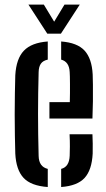

<svg xmlns="http://www.w3.org/2000/svg" viewBox="-20 -782 449 810"><path d="M44.5 -134Q43.5 -167 42.8 -209.8Q42 -252.5 42 -298.8Q42 -345 42.8 -388.2Q43.5 -431.5 44.5 -464.5Q48.5 -534.5 80.8 -568.2Q113 -602 181.5 -607V-530.5Q161 -526 152.2 -513Q143.5 -500 143 -478Q140.5 -386 140.5 -301.8Q140.5 -217.5 143 -124Q144 -78.5 181.5 -69.5V7Q110.5 2 79.2 -31.8Q48 -65.5 44.5 -134ZM188.5 -282V-351H274.5Q275.5 -390 275.2 -427.5Q275 -465 274 -478Q272 -521.5 238 -530.5V-607Q306 -602 336.8 -568.5Q367.5 -535 371 -468Q371.5 -456.5 372 -425.2Q372.5 -394 372 -355.2Q371.5 -316.5 370 -282ZM238 7V-69.5Q272 -78 274 -124.5Q274.5 -139.5 274.8 -163.2Q275 -187 273.5 -215.5H370Q371 -201.5 371.2 -176Q371.5 -150.5 371 -134Q367.5 -65 337 -31.5Q306.5 2 238 7ZM179.5 -640 100 -762.5H165L208.5 -690.5L252 -762.5H316.5L237 -640Z"/></svg>

Font: Big Shoulders Stencil Text SemiBold
Style: Regular
Weight: 600
Designer: Patric King
Foundry: XO Type Co
Version: Version 1.000